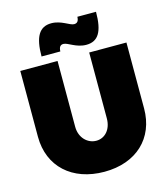

<svg xmlns="http://www.w3.org/2000/svg" viewBox="-134 -1034 1010 1155"><g transform="rotate(-15 370.5 -457.0)"><path d="M572 -927H456C455 -901 446 -889 426 -889C399 -889 356 -930 294 -930C219 -930 186 -874 186 -752H303C304 -779 313 -791 332 -791C360 -791 402 -750 465 -750C539 -750 572 -803 572 -927ZM272 -291V-701H40V-291C40 -105 173 16 373 16C572 16 701 -105 701 -291V-701H469V-291C469 -221 427 -177 374 -177C320 -177 272 -222 272 -291Z"/></g></svg>

Font: Montserrat arm Black
Style: Regular
Weight: 900
Designer: Julieta Ulanovsky
Foundry: Julieta Ulanovsky
Version: Version 6.000;PS 006.000;hotconv 1.0.88;makeotf.lib2.5.64775